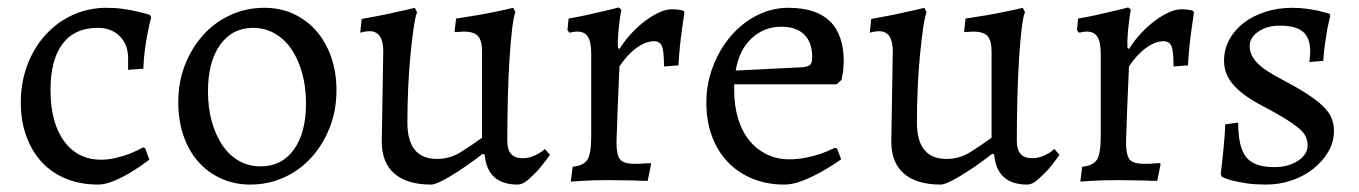

<svg xmlns="http://www.w3.org/2000/svg" viewBox="-20 -485 3660 517"><path d="M371 -86 382 -55Q357 -36 332 -21Q311 -8 287 2Q263 12 245 12Q197 12 158.5 -3.5Q120 -19 93 -48Q66 -77 51 -118Q36 -159 36 -209Q36 -263 53.5 -309.5Q71 -356 102 -390.5Q133 -425 175.5 -444.5Q218 -464 267 -464Q291 -464 312 -461Q333 -458 349 -454Q367 -450 384 -445L387 -438Q382 -420 378 -398Q374 -379 370.5 -354Q367 -329 366 -300L325 -297V-328Q325 -365 302.5 -387.5Q280 -410 243 -410Q181 -410 148.5 -367Q116 -324 116 -243Q116 -155 152.5 -105Q189 -55 252 -55Q273 -55 293 -60Q313 -65 329 -71Q347 -78 365 -88Z M654 12Q611 12 575 -4.5Q539 -21 513.5 -50Q488 -79 474 -120Q460 -161 460 -210Q460 -264 478 -310Q496 -356 527 -390.5Q558 -425 600.5 -444.5Q643 -464 692 -464Q735 -464 770.5 -447.5Q806 -431 831.5 -402Q857 -373 871.5 -332Q886 -291 886 -242Q886 -188 868 -142Q850 -96 819 -61.5Q788 -27 745.5 -7.5Q703 12 654 12ZM682 -37Q739 -37 771.5 -82.5Q804 -128 804 -206Q804 -251 793.5 -288.5Q783 -326 764.5 -353Q746 -380 719.5 -395Q693 -410 662 -410Q605 -410 572.5 -364Q540 -318 540 -239Q540 -194 550.5 -157Q561 -120 579.5 -93Q598 -66 624 -51.5Q650 -37 682 -37Z M1012 -347Q1012 -401 975 -401Q968 -401 958 -399Q954 -398 950 -397L954 -434Q977 -438 1002.5 -443Q1028 -448 1049 -453Q1074 -458 1097 -464L1103 -452Q1098 -439 1093.5 -407.5Q1089 -376 1085 -334.5Q1081 -293 1079 -246Q1077 -199 1077 -155Q1077 -57 1157 -57Q1192 -57 1222.5 -76.5Q1253 -96 1278 -114V-346Q1278 -376 1267 -388Q1256 -400 1228 -400Q1226 -400 1222 -399.5Q1218 -399 1214 -399H1204L1208 -435Q1234 -439 1261.5 -443.5Q1289 -448 1312 -453Q1338 -458 1362 -464L1368 -452Q1363 -441 1359 -407.5Q1355 -374 1352 -327Q1349 -280 1347.5 -222.5Q1346 -165 1346 -105Q1346 -59 1387 -59Q1399 -59 1410 -62.5Q1421 -66 1429 -71Q1439 -76 1447 -84L1461 -68Q1445 -46 1430 -28Q1416 -13 1401.5 -0.5Q1387 12 1374 12Q1292 12 1285 -69L1280 -71Q1232 -34 1193.5 -11Q1155 12 1141 12Q1076 12 1042 -17.5Q1008 -47 1008 -104Z M1522 -36Q1552 -39 1562 -55.5Q1572 -72 1572 -119V-339Q1572 -372 1563 -386Q1554 -400 1534 -400Q1527 -400 1519 -398Q1515 -397 1513 -397L1508 -404L1511 -435Q1534 -439 1557.5 -444Q1581 -449 1601 -454Q1624 -459 1646 -465L1653 -459Q1650 -443 1648 -425Q1646 -410 1644.5 -391.5Q1643 -373 1644 -356L1648 -353Q1663 -377 1681.5 -396.5Q1700 -416 1719 -430Q1738 -444 1756 -452Q1774 -460 1789 -460Q1803 -460 1813 -458Q1817 -457 1820 -456L1823 -452L1816 -403Q1813 -382 1810.5 -357Q1808 -332 1807 -309L1768 -306Q1768 -347 1762.5 -360.5Q1757 -374 1741 -374Q1719 -374 1694 -356Q1669 -338 1648 -306Q1646 -254 1644 -212Q1643 -194 1642.5 -176Q1642 -158 1641.5 -143Q1641 -128 1640.5 -117Q1640 -106 1640 -102Q1640 -68 1649.5 -56Q1659 -44 1688 -44Q1693 -44 1700.5 -44Q1708 -44 1715 -45Q1723 -45 1732 -46L1733 -42L1724 2Q1706 2 1688 1Q1672 1 1654 0.5Q1636 0 1622 0Q1599 0 1580 0.5Q1561 1 1547 2Q1530 3 1517 4L1522 -36Z M2142 -304Q2157 -306 2162 -311Q2167 -316 2167 -331Q2167 -371 2145.5 -392Q2124 -413 2084 -413Q2037 -413 2003.5 -381.5Q1970 -350 1961 -295ZM1957 -258V-242Q1957 -200 1967.5 -165.5Q1978 -131 1997.5 -107Q2017 -83 2044.5 -69.5Q2072 -56 2105 -56Q2128 -56 2150.5 -60.5Q2173 -65 2190 -71Q2210 -78 2228 -87L2234 -85L2245 -56Q2218 -37 2191 -22Q2168 -9 2141.5 1.5Q2115 12 2092 12Q2045 12 2006 -4Q1967 -20 1939.5 -49Q1912 -78 1897 -118.5Q1882 -159 1882 -209Q1882 -260 1900 -306.5Q1918 -353 1948 -388Q1978 -423 2018 -443.5Q2058 -464 2103 -464Q2252 -464 2252 -319Q2251 -298 2250 -291.5Q2249 -285 2246 -270L2233 -258Z M2384 -347Q2384 -401 2347 -401Q2340 -401 2330 -399Q2326 -398 2322 -397L2326 -434Q2349 -438 2374.5 -443Q2400 -448 2421 -453Q2446 -458 2469 -464L2475 -452Q2470 -439 2465.5 -407.5Q2461 -376 2457 -334.5Q2453 -293 2451 -246Q2449 -199 2449 -155Q2449 -57 2529 -57Q2564 -57 2594.5 -76.5Q2625 -96 2650 -114V-346Q2650 -376 2639 -388Q2628 -400 2600 -400Q2598 -400 2594 -399.5Q2590 -399 2586 -399H2576L2580 -435Q2606 -439 2633.5 -443.5Q2661 -448 2684 -453Q2710 -458 2734 -464L2740 -452Q2735 -441 2731 -407.5Q2727 -374 2724 -327Q2721 -280 2719.5 -222.5Q2718 -165 2718 -105Q2718 -59 2759 -59Q2771 -59 2782 -62.5Q2793 -66 2801 -71Q2811 -76 2819 -84L2833 -68Q2817 -46 2802 -28Q2788 -13 2773.5 -0.5Q2759 12 2746 12Q2664 12 2657 -69L2652 -71Q2604 -34 2565.5 -11Q2527 12 2513 12Q2448 12 2414 -17.5Q2380 -47 2380 -104Z M2894 -36Q2924 -39 2934 -55.5Q2944 -72 2944 -119V-339Q2944 -372 2935 -386Q2926 -400 2906 -400Q2899 -400 2891 -398Q2887 -397 2885 -397L2880 -404L2883 -435Q2906 -439 2929.5 -444Q2953 -449 2973 -454Q2996 -459 3018 -465L3025 -459Q3022 -443 3020 -425Q3018 -410 3016.5 -391.5Q3015 -373 3016 -356L3020 -353Q3035 -377 3053.5 -396.5Q3072 -416 3091 -430Q3110 -444 3128 -452Q3146 -460 3161 -460Q3175 -460 3185 -458Q3189 -457 3192 -456L3195 -452L3188 -403Q3185 -382 3182.5 -357Q3180 -332 3179 -309L3140 -306Q3140 -347 3134.5 -360.5Q3129 -374 3113 -374Q3091 -374 3066 -356Q3041 -338 3020 -306Q3018 -254 3016 -212Q3015 -194 3014.5 -176Q3014 -158 3013.5 -143Q3013 -128 3012.5 -117Q3012 -106 3012 -102Q3012 -68 3021.5 -56Q3031 -44 3060 -44Q3065 -44 3072.5 -44Q3080 -44 3087 -45Q3095 -45 3104 -46L3105 -42L3096 2Q3078 2 3060 1Q3044 1 3026 0.5Q3008 0 2994 0Q2971 0 2952 0.5Q2933 1 2919 2Q2902 3 2889 4L2894 -36Z M3389 12Q3361 12 3339.5 9Q3318 6 3302 2Q3284 -2 3270 -9L3267 -16Q3268 -24 3270 -41Q3272 -58 3274 -78.5Q3276 -99 3277.5 -118.5Q3279 -138 3279 -150L3314 -155Q3314 -89 3335.5 -62Q3357 -35 3411 -35Q3449 -35 3475 -52Q3501 -69 3501 -94Q3501 -106 3496 -117Q3491 -128 3477.5 -139.5Q3464 -151 3441.5 -165Q3419 -179 3385 -197Q3328 -226 3302 -255.5Q3276 -285 3276 -321Q3276 -352 3290 -378Q3304 -404 3328.5 -423Q3353 -442 3387 -453Q3421 -464 3460 -464Q3480 -464 3498 -461.5Q3516 -459 3530 -456Q3546 -452 3560 -448L3562 -443Q3558 -426 3554 -407Q3551 -390 3548 -368Q3545 -346 3543 -321L3506 -318Q3506 -324 3507 -329Q3507 -334 3507.5 -338.5Q3508 -343 3508 -347Q3508 -383 3488.5 -399.5Q3469 -416 3426 -416Q3392 -416 3368.5 -400Q3345 -384 3345 -361Q3345 -337 3365 -316Q3385 -295 3432 -271Q3472 -250 3499 -232.5Q3526 -215 3542.5 -199Q3559 -183 3565.5 -167Q3572 -151 3572 -132Q3572 -103 3557 -77Q3542 -51 3517 -31Q3492 -11 3459 0.5Q3426 12 3389 12Z"/></svg>

Font: Alegreya
Style: Regular
Weight: 400
Designer: Juan Pablo del Peral
Foundry: Juan Pablo del Peral
Version: Version 1.003